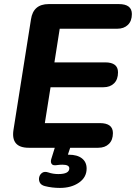

<svg xmlns="http://www.w3.org/2000/svg" viewBox="-20 -725 667 942"><path d="M121 0Q33 0 46 -87L132 -630Q143 -705 219 -705H563Q627 -705 627 -656Q627 -622 607.5 -603Q588 -584 555 -584H273L247 -419H496Q559 -419 559 -370Q559 -335 539.5 -316Q520 -297 488 -297H228L200 -121H470Q534 -121 534 -72Q534 -38 514.5 -19Q495 0 462 0ZM274 197Q235 197 200 188Q181 183 175 170Q169 157 172.5 143.5Q176 130 187.5 122.5Q199 115 217 121Q240 129 266 129Q320 129 320 101Q320 83 286 83Q274 83 260 85Q241 88 235 81Q227 73 231 57L255 -20H331L313 34H317Q359 34 382 52Q405 70 405 102Q405 145 367.5 171Q330 197 274 197Z"/></svg>

Font: Nunito ExtraBold
Style: Italic
Weight: 800
Italic angle: -9°
Designer: Vernon Adams
Foundry: Vernon Adams
Version: Version 3.601; ttfautohint (v1.8.2.53-6de2)